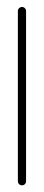

<svg xmlns="http://www.w3.org/2000/svg" viewBox="-20 -539 129 565"><path d="M44.8 6.3Q39.6 6.3 36.1 2.8Q32.6 -0.7 32.6 -5.6V-506.7Q32.6 -511.5 36.3 -515Q40 -518.5 44.8 -518.5Q49.6 -518.5 53.1 -515Q56.7 -511.5 56.7 -506.7V-5.6Q56.7 -0.7 53.3 2.8Q50 6.3 44.8 6.3Z"/></svg>

Font: 26F Galaxy Hebrew Thin
Style: Regular
Weight: 100
Designer: C₂₉H₂₅N₃O₅
Version: Version 1.000